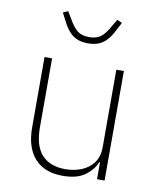

<svg xmlns="http://www.w3.org/2000/svg" viewBox="-84 -799 726 877"><g transform="rotate(10 279.5 -360.5)"><path d="M424 0V-78H420Q407 -43 370 -15.5Q333 12 265 12Q182 12 136.5 -38Q91 -88 91 -182V-508H126V-188Q126 -102 164 -61Q202 -20 273 -20Q312 -20 346.5 -33.5Q381 -47 402.5 -75.5Q424 -104 424 -148V-508H459V0ZM275 -604Q246 -604 225.5 -612.5Q205 -621 190 -637Q175 -653 163 -675Q151 -697 138 -723L161 -733L178 -705Q201 -664 221 -648.5Q241 -633 275 -633Q309 -633 329.5 -648.5Q350 -664 372 -705L389 -733L412 -723Q399 -697 387 -675Q375 -653 360 -637Q345 -621 324.5 -612.5Q304 -604 275 -604Z"/></g></svg>

Font: IBM Plex Sans ExtraLight
Style: Regular
Weight: 250
Designer: Mike Abbink, Paul van der Laan, Pieter van Rosmalen
Foundry: Bold Monday
Version: Version 3.201